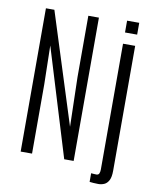

<svg xmlns="http://www.w3.org/2000/svg" viewBox="-103 -949 919 1134"><g transform="rotate(10 357.0 -381.5)"><path d="M81.1 0V-859.4H131.8L342.8 -194.8L335.4 -490.7V-859.4H398.9V0H342.3L144.5 -647.5L149.4 -415V0ZM565.9 108.9Q550.3 108.9 535.4 107.7Q520.5 106.4 513.2 105.5V53.7Q520.5 54.2 528.3 54.9Q536.1 55.7 544.9 55.7Q557.6 55.7 561.8 45.4Q565.9 35.2 565.9 21.5V-732.4H638.7V16.6Q638.7 54.7 628.2 74.5Q617.7 94.2 601.1 101.6Q584.5 108.9 565.9 108.9ZM565.9 -799.8V-870.6H638.7V-799.8Z"/></g></svg>

Font: Antonio Thin
Style: Regular
Weight: 250
Designer: Vernon Adams
Foundry: Vernon Adams
Version: Version 1.002